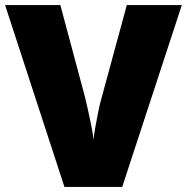

<svg xmlns="http://www.w3.org/2000/svg" viewBox="-20 -734 734 754"><path d="M694 -714 460 0H233L0 -714H217L314 -352Q319 -332 326 -300Q333 -268 339.5 -236Q346 -204 347 -184Q349 -204 354.5 -235.5Q360 -267 366.5 -298.5Q373 -330 379 -350L478 -714Z"/></svg>

Font: Noto Kufi Arabic Black
Style: Regular
Weight: 900
Designer: Monotype Design Team, David Williams, Khaled Hosny
Foundry: Google LLC
Version: Version 2.109; ttfautohint (v1.8.4.7-5d5b)